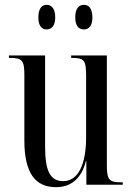

<svg xmlns="http://www.w3.org/2000/svg" viewBox="-20 -766 550 796"><path d="M328 -644C348 -644 363 -658 363 -694C363 -731 348 -746 328 -746C307 -746 292 -731 292 -694C292 -658 307 -644 328 -644ZM173 -644C193 -644 209 -658 209 -694C209 -731 193 -746 173 -746C154 -746 139 -731 139 -694C139 -658 154 -644 173 -644ZM212 10C278 10 319 -30 336 -98H338V0H489V-10H486C432 -10 423 -19 423 -84V-536H275V-526H277C331 -526 337 -516 337 -447V-197C337 -86 305 -15 242 -15C189 -15 167 -56 167 -157V-536H17V-526H20C72 -526 81 -516 81 -454V-184C81 -46 128 10 212 10Z"/></svg>

Font: Noto Serif Display ExtraCondensed
Style: Regular
Weight: 400
Width: 2
Designer: Monotype Design Team
Foundry: Monotype Imaging Inc.
Version: Version 2.009